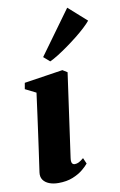

<svg xmlns="http://www.w3.org/2000/svg" viewBox="-95 -903 602 967"><g transform="rotate(-10 206.0 -420.0)"><path d="M124 11Q97 11 76.8 3Q56.5 -5 46 -20.2Q35.5 -35.5 38.5 -58Q40.5 -73 44.5 -100.5Q48.5 -128 53.8 -165.8Q59 -203.5 65.5 -249.8Q72 -296 79 -348.2Q86 -400.5 93.5 -456.5L38.5 -484L44 -515.5L241.5 -545.5L265.5 -530.5L205.5 -102.5Q203 -84.5 207.2 -76.5Q211.5 -68.5 221.5 -68.5Q231.5 -68.5 241.8 -73.5Q252 -78.5 267 -91L280 -61Q270 -48.5 249.5 -31.5Q229 -14.5 197.8 -1.8Q166.5 11 124 11ZM157.5 -627 320 -851 412.5 -768.5Q402 -755.5 382.2 -737Q362.5 -718.5 336.8 -698Q311 -677.5 283.8 -658Q256.5 -638.5 231.8 -623Q207 -607.5 189 -599.5Z"/></g></svg>

Font: Merriweather 72pt Black
Style: Italic
Weight: 900
Italic angle: -7.8°
Version: Version 2.101